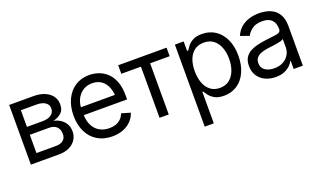

<svg xmlns="http://www.w3.org/2000/svg" viewBox="-77 -1000 2749 1650"><g transform="rotate(-20 1297.5 -174.5)"><path d="M53.7 0V-545.9H276.4Q364.3 -545.4 416.3 -505.6Q468.3 -465.8 467.8 -400.4Q468.3 -350.6 438.7 -323.7Q409.2 -296.9 363.3 -287.1Q393.1 -282.7 421.6 -265.6Q450.2 -248.5 469.2 -219Q488.3 -189.5 488.3 -146.5Q488.3 -104.5 466.8 -71.3Q445.3 -38.1 405.8 -19Q366.2 0 310.5 0ZM132.8 -77.1H310.5Q353.5 -76.7 378.2 -97.2Q402.8 -117.7 402.3 -153.3Q402.8 -195.8 378.2 -220Q353.5 -244.1 310.5 -244.1H132.8ZM132.8 -316.4H276.4Q326.7 -316.9 355.5 -337.6Q384.3 -358.4 383.8 -394.5Q384.3 -429.2 355.5 -449Q326.7 -468.8 276.4 -468.8H132.8Z M796.9 11.7Q718.3 11.7 660.9 -23.4Q603.5 -58.6 572.8 -121.8Q542 -185.1 542 -268.6Q542 -352.5 572.3 -416.5Q602.5 -480.5 657.5 -516.6Q712.4 -552.7 786.1 -552.7Q828.6 -552.7 870.6 -538.6Q912.6 -524.4 947 -492.7Q981.4 -460.9 1002 -408.7Q1022.5 -356.4 1022.5 -280.3V-244.1H601.6V-316.4H977.1L938.5 -289.1Q938.5 -343.8 921.4 -386.2Q904.3 -428.7 870.4 -453.1Q836.4 -477.5 786.1 -477.5Q735.8 -477.5 700 -452.9Q664.1 -428.2 645 -388.7Q626 -349.1 626 -303.7V-255.9Q626 -193.8 647.5 -150.9Q668.9 -107.9 707.5 -85.7Q746.1 -63.5 796.9 -63.5Q829.6 -63.5 856.4 -73Q883.3 -82.5 902.8 -101.8Q922.4 -121.1 932.6 -149.4L1013.7 -126Q1001 -85 970.9 -54Q940.9 -22.9 896.5 -5.6Q852.1 11.7 796.9 11.7Z M1050.8 -467.8V-545.9H1493.2V-467.8H1314.5V0H1230.5V-467.8Z M1569.3 204.1V-545.9H1649.4V-459H1659.2Q1668.5 -473.1 1685.1 -495.4Q1701.7 -517.6 1732.9 -535.2Q1764.2 -552.7 1817.4 -552.7Q1886.2 -552.7 1938.5 -518.3Q1990.7 -483.9 2020.3 -420.7Q2049.8 -357.4 2049.8 -271.5Q2049.8 -185.1 2020.5 -121.3Q1991.2 -57.6 1939 -22.9Q1886.7 11.7 1818.4 11.7Q1766.1 11.7 1734.4 -6.1Q1702.6 -23.9 1685.5 -46.6Q1668.5 -69.3 1659.2 -84H1652.3V204.1ZM1807.6 -63.5Q1859.9 -63.5 1895 -91.6Q1930.2 -119.6 1948 -167Q1965.8 -214.4 1965.8 -272.5Q1965.8 -330.1 1948.2 -376.5Q1930.7 -422.9 1895.8 -450.2Q1860.8 -477.5 1807.6 -477.5Q1756.3 -477.5 1721.7 -451.9Q1687 -426.3 1669.2 -380.1Q1651.4 -334 1651.4 -272.5Q1651.4 -210.9 1669.4 -163.8Q1687.5 -116.7 1722.4 -90.1Q1757.3 -63.5 1807.6 -63.5Z M2291 12.7Q2239.3 12.7 2196.8 -7.1Q2154.3 -26.9 2129.4 -64.5Q2104.5 -102.1 2104.5 -155.3Q2104.5 -202.1 2123 -231.2Q2141.6 -260.3 2172.6 -277.1Q2203.6 -293.9 2241 -302.2Q2278.3 -310.5 2316.4 -315.4Q2366.2 -321.8 2397.2 -325.2Q2428.2 -328.6 2442.6 -336.9Q2457 -345.2 2457 -365.2V-368.2Q2457 -420.4 2428.5 -449.5Q2399.9 -478.5 2341.8 -478.5Q2282.2 -478.5 2248 -452.4Q2213.9 -426.3 2200.2 -396.5L2120.1 -424.8Q2141.6 -474.6 2177.5 -502.4Q2213.4 -530.3 2255.6 -541.5Q2297.9 -552.7 2338.9 -552.7Q2365.2 -552.7 2399.4 -546.6Q2433.6 -540.5 2466.1 -521.2Q2498.5 -502 2519.8 -463.1Q2541 -424.3 2541 -359.4V0H2457V-74.2H2453.1Q2444.8 -56.6 2424.8 -36.4Q2404.8 -16.1 2371.8 -1.7Q2338.9 12.7 2291 12.7ZM2303.7 -62.5Q2353.5 -62.5 2387.7 -82Q2421.9 -101.6 2439.5 -132.6Q2457 -163.6 2457 -197.3V-274.4Q2451.7 -268.1 2433.8 -262.9Q2416 -257.8 2392.8 -253.9Q2369.6 -250 2347.7 -247.3Q2325.7 -244.6 2312.5 -243.2Q2279.8 -238.8 2251.5 -229.2Q2223.1 -219.7 2205.8 -201.2Q2188.5 -182.6 2188.5 -150.4Q2188.5 -106.9 2220.9 -84.7Q2253.4 -62.5 2303.7 -62.5Z"/></g></svg>

Font: Inter Tight
Style: Regular
Weight: 400
Designer: Rasmus Andersson
Foundry: rsms
Version: Version 3.002